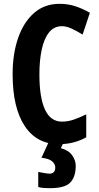

<svg xmlns="http://www.w3.org/2000/svg" viewBox="-20 -744 518 1004"><path d="M304 -607Q262 -607 236 -574Q210 -541 198 -484Q186 -427 186 -355Q186 -235 215 -171.5Q244 -108 304 -108Q334 -108 364 -118Q394 -128 431 -146V-26Q366 10 288 10Q172 10 109 -85.5Q46 -181 46 -356Q46 -463 75 -546Q104 -629 158.5 -676.5Q213 -724 292 -724Q335 -724 373.5 -711.5Q412 -699 450 -677L412 -563Q382 -582 354.5 -594.5Q327 -607 304 -607ZM376 123Q376 180 348 210Q320 240 241 240Q224 240 209.5 239Q195 238 180 234V155Q195 158 212 161Q229 164 240 164Q252 164 260.5 156.5Q269 149 269 132Q269 114 252.5 99.5Q236 85 197 81L234 0H313L298 31Q338 41 357 67.5Q376 94 376 123Z"/></svg>

Font: Noto Sans Sinhala ExtraCondensed
Style: Bold
Weight: 700
Width: 2
Designer: Jelle Bosma - Monotype Design Team
Foundry: Monotype Imaging Inc.
Version: Version 2.006; ttfautohint (v1.8.4.7-5d5b)